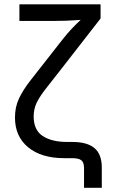

<svg xmlns="http://www.w3.org/2000/svg" viewBox="-20 -748 549 908"><path d="M377.4 140.1V46.4Q377.4 20 364.7 10Q352.1 0 320.3 0H283.7Q175.8 0 113.3 -51.3Q50.8 -102.5 50.8 -192.4Q50.8 -241.7 69.8 -282.2Q88.9 -322.8 124.8 -368.7Q160.6 -414.6 210.9 -478.5L274.4 -559.6Q298.8 -590.8 320.8 -613.8Q342.8 -636.7 361.3 -653.8Q329.6 -651.4 294.4 -650.1Q259.3 -648.9 230.5 -648.9H71.8V-727.5H455.6V-660.6L274.4 -427.7Q228.5 -368.7 198.5 -330.8Q168.5 -293 153.8 -262.9Q139.2 -232.9 139.2 -197.3Q139.2 -132.8 182.1 -104.7Q225.1 -76.7 297.4 -76.7H322.3Q392.1 -76.7 426.8 -47.6Q461.4 -18.6 461.4 44.4V140.1Z"/></svg>

Font: Inter-Regular
Style: Regular
Weight: 400
Designer: Rasmus Andersson
Foundry: rsms
Version: Version 4.000;git-a52131595